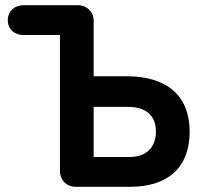

<svg xmlns="http://www.w3.org/2000/svg" viewBox="-20 -720 782 740"><path d="M481 0C629 0 711 -76 711 -213C711 -350 624 -426 469 -426H341V-639C341 -674 315 -700 280 -700H71C36 -700 10 -677 10 -642C10 -607 36 -585 71 -585H211V-61C211 -26 237 0 272 0ZM581 -213C581 -152 543 -115 481 -115H341V-308H474C543 -308 581 -274 581 -213Z"/></svg>

Font: Hotpoint
Style: Bold
Weight: 700
Designer: Andrew Paglinawan, Luciano Perondi, Riccardo Olocco
Foundry: CAST Cooperativa Anonima Servizi Tipografici
Version: Version 1.000;PS 2.1;hotconv 16.6.51;makeotf.lib2.5.65220